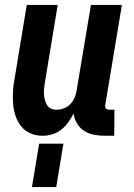

<svg xmlns="http://www.w3.org/2000/svg" viewBox="-20 -540 540 775"><path d="M152 8Q126 8 103.5 -1.5Q81 -11 66 -29.5Q51 -48 43 -71.5Q35 -95 33 -120.5Q31 -146 32.5 -172Q34 -198 39 -223L88 -520H213L161 -206Q159 -195 158 -183Q157 -171 157.5 -159.5Q158 -148 161 -137Q164 -126 169.5 -116.5Q175 -107 185.5 -102Q196 -97 208 -97Q223 -97 238.5 -103Q254 -109 265 -121Q276 -133 282 -148Q288 -163 290 -179L347 -520H472L405 -117Q404 -113 404.5 -109Q405 -105 407.5 -102Q410 -99 414 -98Q418 -97 422 -97H442L441 8H404Q381 8 359.5 4Q338 0 320 -11.5Q302 -23 291 -41.5Q280 -60 277 -82Q268 -64 256 -47Q244 -30 227.5 -17Q211 -4 191.5 2Q172 8 152 8ZM109 215 138 40H236L207 215Z"/></svg>

Font: Iosevka Extrabold
Style: Italic
Weight: 800
Italic angle: -9°
Monospace: yes
Designer: Belleve Invis
Foundry: Belleve Invis
Version: Version 32.5.0; ttfautohint (v1.8.4)